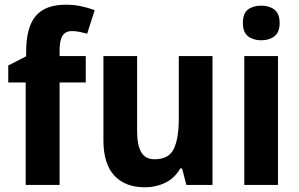

<svg xmlns="http://www.w3.org/2000/svg" viewBox="-20 -785 1268 815"><path d="M344 -435H233V0H89V-435H15V-507L91 -546V-564Q91 -669 131.5 -717Q172 -765 259 -765Q293 -765 322 -759Q351 -753 382 -742L350 -642Q335 -646 319 -649.5Q303 -653 285 -653Q258 -653 245.5 -633.5Q233 -614 233 -571V-547H344Z M882 -547V0H771L753 -70H745Q722 -29 682 -9.5Q642 10 594 10Q512 10 465.5 -39.5Q419 -89 419 -190V-547H562V-228Q562 -169 579.5 -139Q597 -109 636 -109Q697 -109 718 -153.5Q739 -198 739 -282V-547Z M1089 -761Q1123 -761 1145 -744Q1167 -727 1167 -687Q1167 -648 1145 -631Q1123 -614 1089 -614Q1055 -614 1033 -631Q1011 -648 1011 -687Q1011 -728 1032.5 -744.5Q1054 -761 1089 -761ZM1160 -547V0H1017V-547Z"/></svg>

Font: Noto Sans Lao UI SemCond
Style: Bold
Weight: 700
Width: 4
Designer: Monotype Design Team
Foundry: Monotype Imaging Inc.
Version: Version 2.000; ttfautohint (v1.8.4.7-5d5b)